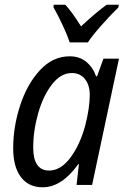

<svg xmlns="http://www.w3.org/2000/svg" viewBox="-20 -785 536 815"><path d="M36 -156Q36 -247 65.5 -337.5Q95 -428 149.5 -487Q204 -546 276 -546Q317 -546 345.5 -523Q374 -500 388 -461H392L419 -536H485L371 0H305L315 -88H312Q242 10 161 10Q102 10 69 -33Q36 -76 36 -156ZM342 -253Q361 -328 361 -382Q361 -424 340.5 -449.5Q320 -475 285 -475Q238 -475 200.5 -426.5Q163 -378 142 -304Q121 -230 121 -158Q121 -110 138 -85.5Q155 -61 188 -61Q238 -61 279 -116Q320 -171 342 -253ZM207 -754 208 -765H257Q286 -734 324 -673Q388 -733 433 -765H484L483 -754Q452 -724 411.5 -678.5Q371 -633 353 -605H276Q266 -635 245.5 -679Q225 -723 207 -754Z"/></svg>

Font: Noto Sans UI Narrow
Style: Italic
Weight: 400
Width: 4
Italic angle: -12°
Designer: Monotype Design Team
Foundry: Monotype Imaging Inc.
Version: Version 1.001